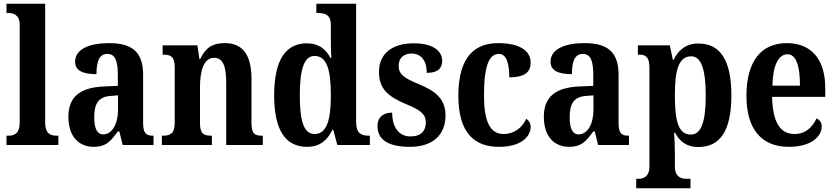

<svg xmlns="http://www.w3.org/2000/svg" viewBox="-20 -780 4496 1033"><path d="M15 0H294V-50H284C251 -50 223 -62 223 -121V-760H15V-710H26C49 -710 86 -702 86 -647V-121C86 -62 57 -50 26 -50H15Z M484 10C550 10 575 -19 614 -73H622L640 0H806V-50H803C763 -50 750 -66 750 -121V-378C750 -503 688 -548 566 -548C464 -548 384 -517 384 -448C384 -402 422 -381 499 -381C499 -448 514 -490 557 -490C603 -490 614 -447 614 -373V-318L542 -315C412 -310 348 -260 348 -152C348 -41 408 10 484 10ZM535 -57C502 -57 487 -90 487 -148C487 -222 509 -260 577 -264L615 -267V-191C615 -112 583 -57 535 -57Z M851 0H1120V-50H1117C1078 -50 1056 -59 1056 -116V-312C1056 -393 1074 -469 1132 -469C1182 -469 1197 -419 1197 -333V0H1394V-50H1390C1351 -50 1333 -59 1333 -121V-355C1333 -490 1282 -548 1190 -548C1125 -548 1086 -525 1057 -462H1053L1042 -536H855V-486H859C896 -486 920 -477 920 -420V-120C920 -59 894 -50 855 -50H851Z M1632 10C1701 10 1741 -25 1768 -81H1773L1795 0H1970V-50H1964C1923 -50 1896 -63 1896 -124V-760H1682V-710H1690C1727 -710 1760 -702 1760 -646V-581C1760 -545 1760 -501 1763 -468H1758C1734 -514 1696 -547 1631 -547C1519 -547 1455 -460 1455 -267C1455 -75 1519 10 1632 10ZM1672 -59C1615 -59 1593 -128 1593 -267C1593 -404 1615 -479 1672 -479C1739 -479 1760 -404 1760 -268C1760 -133 1738 -59 1672 -59Z M2186 10C2309 10 2377 -55 2377 -159C2377 -249 2321 -291 2234 -327C2149 -362 2125 -381 2125 -428C2125 -469 2154 -492 2194 -492C2244 -492 2276 -456 2276 -388C2334 -388 2359 -411 2359 -453C2359 -502 2315 -547 2206 -547C2094 -547 2019 -495 2019 -393C2019 -301 2068 -260 2169 -218C2244 -187 2271 -165 2271 -121C2271 -77 2247 -46 2188 -46C2128 -46 2090 -93 2090 -174C2052 -174 2011 -157 2011 -102C2011 -34 2060 10 2186 10Z M2664 10C2791 10 2835 -50 2835 -98C2835 -117 2825 -132 2811 -141C2791 -95 2748 -59 2689 -59C2615 -59 2584 -130 2584 -266C2584 -439 2616 -490 2665 -490C2707 -490 2720 -432 2720 -364C2814 -364 2835 -400 2835 -444C2835 -503 2781 -548 2661 -548C2540 -548 2446 -481 2446 -265C2446 -63 2534 10 2664 10Z M3042 10C3108 10 3133 -19 3172 -73H3180L3198 0H3364V-50H3361C3321 -50 3308 -66 3308 -121V-378C3308 -503 3246 -548 3124 -548C3022 -548 2942 -517 2942 -448C2942 -402 2980 -381 3057 -381C3057 -448 3072 -490 3115 -490C3161 -490 3172 -447 3172 -373V-318L3100 -315C2970 -310 2906 -260 2906 -152C2906 -41 2966 10 3042 10ZM3093 -57C3060 -57 3045 -90 3045 -148C3045 -222 3067 -260 3135 -264L3173 -267V-191C3173 -112 3141 -57 3093 -57Z M3403 233H3695V182H3672C3648 182 3611 174 3611 116V49C3611 10 3609 -36 3607 -66H3612C3637 -18 3675 11 3737 11C3853 11 3915 -74 3915 -267C3915 -461 3852 -546 3737 -546C3670 -546 3629 -509 3604 -458H3600L3584 -536H3412V-486H3418C3451 -486 3474 -477 3474 -416V116C3474 174 3438 182 3414 182H3403ZM3697 -56C3630 -56 3611 -127 3611 -268C3611 -399 3630 -477 3699 -477C3754 -477 3777 -402 3777 -267C3777 -128 3754 -56 3697 -56Z M4224 10C4348 10 4401 -48 4401 -100C4401 -122 4389 -136 4373 -143C4352 -97 4315 -59 4255 -59C4178 -59 4137 -121 4134 -259H4420V-307C4420 -465 4341 -548 4214 -548C4076 -548 3996 -452 3996 -264C3996 -90 4073 10 4224 10ZM4284 -319H4136C4138 -428 4168 -488 4217 -488C4265 -488 4284 -422 4284 -319Z"/></svg>

Font: Noto Serif Armenian Condensed
Style: Bold
Weight: 700
Width: 3
Designer: Monotype Design Team
Foundry: Monotype Imaging Inc.
Version: Version 2.008